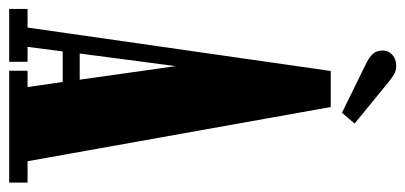

<svg xmlns="http://www.w3.org/2000/svg" viewBox="-254 -630 882 418"><g transform="rotate(90 187.0 -421.0)"><path d="M-2.5 0V-40H38L132.5 -700H211L329 -40H375.5V0H132V-40H167.5L156.5 -116.5H90L80 -40H112.5V0ZM94.5 -153.5H151.5L122 -362.5ZM223.5 -724.5 118.5 -776Q103 -783.5 95.5 -791.5Q88 -799.5 88 -813.5Q88 -826 97.5 -834.2Q107 -842.5 121 -842.5Q132 -842.5 139.2 -838.2Q146.5 -834 154 -828L247 -752Z"/></g></svg>

Font: Imbue 10pt Black
Style: Regular
Weight: 900
Designer: Tyler Finck
Foundry: Etcetera Type Company
Version: Version 1.102; ttfautohint (v1.8.3)